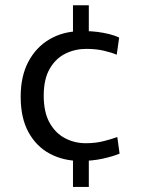

<svg xmlns="http://www.w3.org/2000/svg" viewBox="-20 -709 547 740"><path d="M261.3 -130.7 287.3 -88.8Q224.2 -89.1 172.4 -116.4Q120.6 -143.8 90.1 -198.9Q59.7 -253.9 59.7 -336.1Q59.7 -415.4 89.4 -471.3Q119.1 -527.2 170.8 -557.5Q222.5 -587.8 287.3 -588.8L261.3 -546.3V-688.6H322.3V-548.3L308.9 -588.8Q331.1 -589.2 354.9 -586.1Q378.7 -583.1 400.9 -577.6Q423.1 -572.1 439.2 -564.1L429.9 -498.1Q409.9 -506.7 379.8 -513.7Q349.7 -520.6 312.2 -520.6Q269.3 -520.6 232.1 -502.3Q194.9 -484 171.7 -444.2Q148.5 -404.3 148.5 -340.6Q148.5 -276.2 171.3 -235.7Q194.1 -195.2 231 -176.1Q267.9 -157 310.2 -157Q348.7 -157 380.2 -165.2Q411.7 -173.3 432.1 -180.9L440.9 -116.9Q416.1 -106.4 376.5 -97.6Q336.9 -88.8 291.7 -88.8L322.3 -129.5V11.4H261.3Z"/></svg>

Font: Murecho Thin
Style: Regular
Weight: 100
Designer: Neil Summerour
Foundry: Positype
Version: Version 1.010